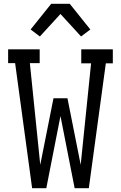

<svg xmlns="http://www.w3.org/2000/svg" viewBox="-20 -996 640 1016"><path d="M150 0 60 -662H23V-735H190V-662H138L193 -124L263 -476H337L407 -124L462 -661H410V-735H577V-661H540L450 0H375L300 -382L225 0ZM191 -803 142 -840 251 -976H349L458 -840L409 -803L300 -922Z"/></svg>

Font: Iosevka HT Extended
Style: Regular
Weight: 400
Width: 7
Monospace: yes
Designer: Belleve Invis
Foundry: Belleve Invis
Version: Version 32.3.0; ttfautohint (v1.8.4)